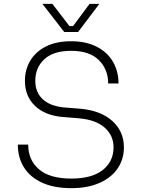

<svg xmlns="http://www.w3.org/2000/svg" viewBox="-20 -964 744 1001"><path d="M73 -210H127Q127 -130 183 -81.5Q239 -33 352 -33Q459 -33 515.5 -77.5Q572 -122 572 -196Q572 -257 526.5 -298Q481 -339 394 -347L307 -354Q215 -362 162.5 -412Q110 -462 110 -543Q110 -601 138 -648Q166 -695 220 -722Q274 -749 351 -749Q429 -749 485 -720Q541 -691 569.5 -641Q598 -591 598 -529H544Q544 -602 495.5 -650.5Q447 -699 351 -699Q258 -699 211 -655Q164 -611 164 -543Q164 -483 202.5 -447Q241 -411 313 -404L400 -397Q507 -387 566.5 -332.5Q626 -278 626 -196Q626 -134 593.5 -86Q561 -38 499 -10.5Q437 17 352 17Q261 17 198.5 -12Q136 -41 104.5 -92Q73 -143 73 -210ZM201 -944H253L342 -828H361L447 -944H498L387 -797H315Z"/></svg>

Font: Sora-SIA ExtraLight
Style: Regular
Weight: 200
Designer: Jonathan Barnbrook, Julián Moncada
Foundry: Barnbrook Fonts
Version: Version 2.000